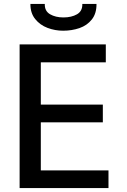

<svg xmlns="http://www.w3.org/2000/svg" viewBox="-20 -949 640 969"><path d="M79 -725H514V-634.5H186V-421H499V-331.5H186V-89H527.5V0H79ZM133.5 -929H206Q205 -893 232.8 -877Q260.5 -861 300 -861Q341 -861 368.8 -877Q396.5 -893 395.5 -929H467Q467.5 -881 443.5 -850.8Q419.5 -820.5 381 -807.2Q342.5 -794 298.5 -794Q258 -794 220 -808.2Q182 -822.5 157.5 -853Q133 -883.5 133.5 -929Z"/></svg>

Font: JuliaMono Medium
Style: Regular
Weight: 500
Monospace: yes
Designer: cormullion
Foundry: corm
Version: Version 0.054; ttfautohint (v1.8.4)